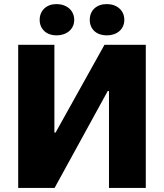

<svg xmlns="http://www.w3.org/2000/svg" viewBox="-20 -919 802 939"><path d="M256 -746C306 -746 343 -776 343 -822C343 -868 306 -899 256 -899C208 -899 174 -868 174 -822C174 -776 208 -746 256 -746ZM502 -746C552 -746 588 -776 588 -822C588 -868 552 -899 502 -899C452 -899 419 -868 419 -822C419 -776 452 -746 502 -746ZM69 0H247L507 -474H513V0H693V-700H491L252 -271H246V-700H69Z"/></svg>

Font: Fixel Display ExtraBold
Style: Regular
Weight: 800
Designer: AlfaBravo + MacPaw
Foundry: Kyrylo Tkachov, Marchela Mozhyna, Serhii Makarenko, Maria Weinstein, Zakhar Kryvoshyya
Version: Version 1.211